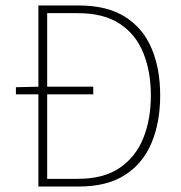

<svg xmlns="http://www.w3.org/2000/svg" viewBox="-20 -680 660 700"><path d="M38 -336V-362L122 -364H320V-336ZM120 0V-660H268Q370 -660 435.5 -619Q501 -578 532.5 -504Q564 -430 564 -332Q564 -234 532.5 -159Q501 -84 435.5 -42Q370 0 268 0ZM152 -28H264Q358 -28 416.5 -68Q475 -108 502.5 -176.5Q530 -245 530 -332Q530 -419 502.5 -487Q475 -555 416.5 -593.5Q358 -632 264 -632H152Z"/></svg>

Font: Assistant ExtraLight ExtraLight
Style: Regular
Weight: 250
Version: Version 3.000